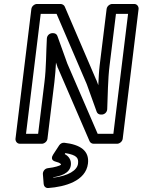

<svg xmlns="http://www.w3.org/2000/svg" viewBox="-20 -699 718 967"><path d="M111 -25 185 -629H265L417 -275L467 -136C470 -127 479 -122 488 -122H492C505 -122 519 -132 520 -149C523 -217 523 -299 532 -370L564 -629H625L551 -25H472L319 -379L269 -518C266 -527 257 -532 248 -532H244C231 -532 217 -522 216 -505C212 -435 213 -357 204 -286L172 -25ZM58 0C57 11 65 25 80 25H191C202 25 217 15 219 0L254 -286C258 -319 260 -350 262 -384L271 -357L272 -356L431 12C434 19 442 25 451 25H570C581 25 596 15 598 0L678 -654C679 -665 671 -679 656 -679H545C534 -679 519 -669 517 -654L482 -370C478 -337 477 -304 475 -270L465 -297L464 -298L306 -666C303 -673 294 -679 285 -679H166C155 -679 140 -669 138 -654ZM309 72C369 82 376 98 373 125C369 159 324 187 248 196V194C282 188 332 176 337 132C340 105 324 86 306 77ZM304 20C294 19 284 24 278 33L248 79C229 108 257 114 260 115C287 122 287 128 287 131C282 135 258 144 221 148C204 150 195 166 196 178L200 228C201 239 210 249 223 248C307 242 412 213 423 125C431 60 384 29 304 20Z"/></svg>

Font: Falling Sky
Style: OuObl
Weight: 400
Designer: Paul D. Hunt
Foundry: Adobe Systems Incorporated
Version: Version 1.02